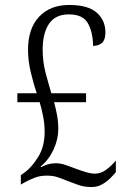

<svg xmlns="http://www.w3.org/2000/svg" viewBox="-20 -744 511 774"><path d="M350 10Q320 10 297 2Q274 -6 251 -15Q232 -23 213 -29.5Q194 -36 169 -36Q142 -36 121 -28Q100 -20 78 -8L64 0V-38L81 -50Q108 -70 134 -111.5Q160 -153 160 -213Q160 -243 154 -274Q148 -305 140 -332H50V-368H128Q115 -407 104 -453Q93 -499 93 -543Q93 -629 137.5 -676.5Q182 -724 259 -724Q335 -724 370 -693Q405 -662 405 -613Q405 -584 391.5 -571.5Q378 -559 355 -559Q355 -612 335 -649Q315 -686 258 -686Q203 -686 177.5 -648Q152 -610 152 -544Q152 -494 164.5 -447.5Q177 -401 187 -368H327V-332H198Q205 -307 210 -279.5Q215 -252 215 -223Q215 -183 196 -141.5Q177 -100 144 -73L145 -70Q165 -80 179 -83Q193 -86 205 -86Q225 -86 248.5 -77.5Q272 -69 288 -63Q307 -56 327 -50Q347 -44 363 -44Q387 -44 409 -60.5Q431 -77 447 -97V-50Q438 -39 424 -25Q410 -11 391 -0.5Q372 10 350 10Z"/></svg>

Font: Noto Serif Tamil Condensed Light
Style: Italic
Weight: 300
Width: 3
Italic angle: -12°
Designer: Indian Type Foundry, Tom Grace, and the Monotype Design Team
Foundry: Monotype Imaging Inc.
Version: Version 2.003; ttfautohint (v1.8.4.7-5d5b)